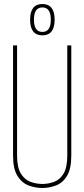

<svg xmlns="http://www.w3.org/2000/svg" viewBox="-20 -926 420 956"><path d="M45 -152V-700H65V-152Q65 -92 84 -61.5Q103 -31 132 -20.5Q161 -10 191 -10Q220 -10 249 -20.5Q278 -31 296.5 -61.5Q315 -92 315 -152V-700H335V-152Q335 -85 313.5 -50Q292 -15 258.5 -2.5Q225 10 191 10Q156 10 122.5 -2.5Q89 -15 67 -50Q45 -85 45 -152ZM191 -750Q130 -750 130 -828Q130 -906 191 -906Q252 -906 252 -828Q252 -750 191 -750ZM191 -767Q233 -767 233 -828Q233 -889 191 -889Q149 -889 149 -828Q149 -767 191 -767Z"/></svg>

Font: Georama Condensed Thin
Style: Regular
Weight: 100
Width: 3
Designer: Jean-Baptiste Levee
Foundry: Production Type
Version: Version 1.000